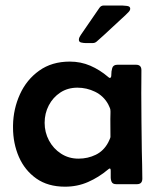

<svg xmlns="http://www.w3.org/2000/svg" viewBox="-20 -683 594 712"><path d="M221.2 9.3Q157.7 9.3 114.7 -21Q71.8 -51.3 50 -101.3Q28.3 -151.4 28.3 -210V-217.8Q29.3 -279.3 54 -333.5Q78.6 -387.7 125.5 -421.1Q172.4 -454.6 238.8 -454.6Q279.8 -454.6 315.2 -439.2Q350.6 -423.8 381.3 -397.5Q384.8 -394 387.2 -394Q393.1 -394 392.8 -406.2Q392.6 -418.5 396.2 -430.7Q399.9 -442.9 415.5 -442.9H484.4Q504.4 -442.9 504.4 -422.9Q504.4 -401.9 504.2 -380.9Q503.9 -359.9 503.9 -338.9Q503.9 -285.2 504.6 -231Q505.4 -176.8 505.9 -123Q506.3 -97.7 507.1 -72Q507.8 -46.4 507.8 -20.5Q507.8 0 487.8 0H411.1Q397.9 0 394 -8.5Q390.1 -17.1 390.6 -28.8Q391.1 -40.5 390.6 -49.8Q390.6 -51.3 390.1 -54.7Q389.6 -58.1 387.2 -58.1Q385.3 -58.1 383.5 -56.6Q381.8 -55.2 380.4 -54.2Q346.2 -25.4 306.6 -8.1Q267.1 9.3 221.2 9.3ZM271 -94.7Q305.7 -94.7 335.2 -109.1Q364.7 -123.5 381.3 -154.8Q382.3 -156.7 386 -164.8Q389.6 -172.9 389.6 -174.8Q389.6 -191.9 389.4 -209Q389.2 -226.1 389.2 -242.7Q389.2 -250.5 389.6 -260Q390.1 -269.5 389.2 -276.9Q388.7 -280.3 385.5 -287.1Q382.3 -293.9 380.9 -296.9Q363.8 -327.6 332.5 -342.8Q301.3 -357.9 267.1 -357.9Q231 -357.9 203.6 -339.8Q176.3 -321.8 160.9 -292.2Q145.5 -262.7 145.5 -227.5Q145.5 -192.4 161.6 -162.1Q177.7 -131.8 206.3 -113.3Q234.9 -94.7 271 -94.7ZM432.6 -662.6Q438 -662.6 450.4 -661.1Q462.9 -659.7 462.9 -650.9Q462.9 -644.5 456.3 -637.9Q449.7 -631.3 445.8 -627.4Q418.9 -603 392.3 -577.9Q365.7 -552.7 338.4 -528.8Q332 -523.4 324.7 -523.4H295.9Q289.6 -523.4 281 -525.4Q272.5 -527.3 272.5 -535.6Q272.5 -540.5 274.9 -545.4Q277.3 -550.3 279.8 -553.7L348.6 -653.8Q354.5 -662.6 365.2 -662.6Z"/></svg>

Font: Belanosima
Style: Regular
Weight: 400
Designer: The DocRepair Project, Santiago Orozco
Foundry: Google
Version: Version 2.000